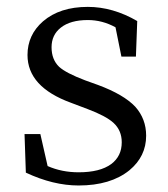

<svg xmlns="http://www.w3.org/2000/svg" viewBox="-20 -536 499 569"><path d="M212.9 13.7Q137.7 13.7 56.6 -24.4L52.7 -138.7H99.6L121.1 -43.9Q163.1 -25.4 212.9 -25.4Q276.4 -25.4 309.6 -49.8Q340.8 -73.2 340.8 -114.3Q340.8 -149.4 316.4 -171.9Q293.9 -192.4 239.3 -212.9L190.4 -231.4Q61.5 -278.3 61.5 -373Q61.5 -432.6 107.4 -472.7Q157.2 -515.6 240.2 -515.6Q314.5 -515.6 386.7 -473.6L382.8 -368.2H339.8L322.3 -455.1Q283.2 -476.6 240.2 -476.6Q188.5 -476.6 160.2 -454.1Q132.8 -432.6 132.8 -396Q132.8 -359.4 155.3 -337.9Q175.8 -319.3 232.4 -297.9L270.5 -284.2Q346.7 -255.9 380.9 -219.7Q413.1 -183.6 413.1 -133.8Q413.1 -72.3 363.3 -31.2Q307.6 13.7 212.9 13.7Z"/></svg>

Font: Bpmf Zihi Box R
Style: R
Weight: 400
Foundry: But Ko
Version: Version 1.320